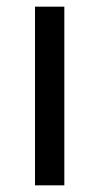

<svg xmlns="http://www.w3.org/2000/svg" viewBox="-20 -556 298 576"><path d="M173 0H85V-536H173Z"/></svg>

Font: Noto Sans Grantha
Style: Regular
Weight: 400
Designer: Monotype Design Team
Foundry: Monotype Imaging Inc.
Version: Version 2.003; ttfautohint (v1.8.4.7-5d5b)